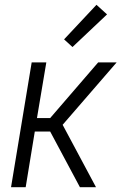

<svg xmlns="http://www.w3.org/2000/svg" viewBox="-20 -780 540 800"><path d="M380 0H313L189 -232H125L87 0H26L112 -520H173L134 -288H189L389 -520H466L241 -260ZM282 -584 247 -616 382 -760 426 -720Z"/></svg>

Font: Iosevka Light Oblique
Style: Regular
Weight: 300
Italic angle: -9°
Monospace: yes
Designer: Belleve Invis
Foundry: Belleve Invis
Version: Version 32.5.0; ttfautohint (v1.8.4)